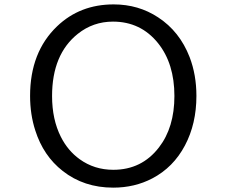

<svg xmlns="http://www.w3.org/2000/svg" viewBox="-20 -821 1040 882"><path d="M502 -800.8Q616.2 -800.8 706.5 -741.2Q805.2 -676.8 851.1 -558.6Q882.3 -477.1 882.3 -380.4Q882.3 -252.4 829.6 -152.8Q776.4 -52.2 679.7 -1.5Q598.6 41 500 41Q365.7 41 268.1 -35.6Q179.2 -105 142.1 -221.7Q118.2 -295.4 118.2 -380.4Q118.2 -581.5 242.2 -700.2Q347.2 -800.8 502 -800.8ZM499 -721.7Q407.7 -721.7 337.4 -665.5Q219.2 -571.3 219.2 -379.9Q219.2 -272 259.8 -191.9Q292 -128.4 345.7 -89.8Q413.1 -41 500.5 -41Q630.9 -41 710 -143.6Q781.2 -235.4 781.2 -379.9Q781.2 -528.8 706.1 -622.6Q626.5 -721.7 499 -721.7Z"/></svg>

Font: BIZ UDPGothic
Style: Regular
Weight: 400
Designer: TypeBank Co., Ltd.
Foundry: Morisawa Inc.
Version: Version 1.051